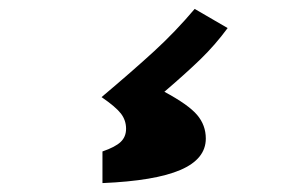

<svg xmlns="http://www.w3.org/2000/svg" viewBox="-20 -147 640 431"><path d="M442 164Q442 210 385 234.5Q328 259 210 264V193Q239 183 251 171.5Q263 160 263 142Q263 123 251.5 108Q240 93 208 71Q278 12 326 -32Q374 -76 417 -127L491 -84Q463 -46 430 -14Q397 18 349 59Q403 88 422.5 111Q442 134 442 164Z"/></svg>

Font: Inknut Antiqua Black
Style: Regular
Weight: 900
Designer: Claus Eggers Sørensen
Foundry: Claus Eggers Sørensen
Version: Version 1.003; ttfautohint (v1.8.2) -l 8 -r 50 -G 200 -x 14 